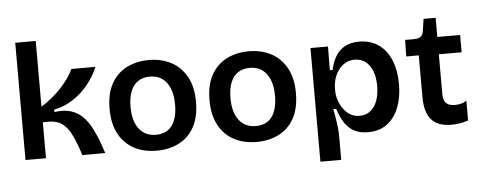

<svg xmlns="http://www.w3.org/2000/svg" viewBox="-55 -851 2892 1158"><g transform="rotate(-5 1391.5 -272.5)"><path d="M70 0V-710H194V-312Q228 -333 259 -358.5Q290 -384 316 -412Q342 -440 362 -468.5Q382 -497 394 -523H539Q523 -484 497.5 -446.5Q472 -409 437.5 -376.5Q403 -344 360.5 -320.5Q318 -297 269 -288V-273Q330 -282 372 -267.5Q414 -253 442.5 -223.5Q471 -194 491 -155Q511 -116 527 -75L553 0H414L398 -49Q380 -99 359.5 -137Q339 -175 308.5 -196.5Q278 -218 230 -218H194V0Z M864 13Q786 13 727 -18.5Q668 -50 635 -111.5Q602 -173 602 -263Q602 -355 636 -415.5Q670 -476 729 -506Q788 -536 863 -536Q939 -536 998 -505Q1057 -474 1091 -412.5Q1125 -351 1125 -260Q1125 -168 1091 -107Q1057 -46 997.5 -16.5Q938 13 864 13ZM868 -83Q910 -83 939 -102.5Q968 -122 983 -161Q998 -200 998 -254Q998 -311 982 -351.5Q966 -392 935.5 -414Q905 -436 860 -436Q819 -436 789.5 -416.5Q760 -397 744.5 -359Q729 -321 729 -265Q729 -177 766 -130Q803 -83 868 -83Z M1469 13Q1391 13 1332 -18.5Q1273 -50 1240 -111.5Q1207 -173 1207 -263Q1207 -355 1241 -415.5Q1275 -476 1334 -506Q1393 -536 1468 -536Q1544 -536 1603 -505Q1662 -474 1696 -412.5Q1730 -351 1730 -260Q1730 -168 1696 -107Q1662 -46 1602.5 -16.5Q1543 13 1469 13ZM1473 -83Q1515 -83 1544 -102.5Q1573 -122 1588 -161Q1603 -200 1603 -254Q1603 -311 1587 -351.5Q1571 -392 1540.5 -414Q1510 -436 1465 -436Q1424 -436 1394.5 -416.5Q1365 -397 1349.5 -359Q1334 -321 1334 -265Q1334 -177 1371 -130Q1408 -83 1473 -83Z M1841 165V-260V-523H1947L1946 -380L1962 -379Q1973 -429 1995 -464.5Q2017 -500 2052.5 -518Q2088 -536 2135 -536Q2205 -536 2254 -501.5Q2303 -467 2328.5 -404.5Q2354 -342 2354 -259Q2354 -181 2330 -119Q2306 -57 2259 -22Q2212 13 2143 13Q2091 13 2056.5 -7Q2022 -27 2000 -62.5Q1978 -98 1964 -144H1946Q1952 -116 1956.5 -87.5Q1961 -59 1964 -32Q1967 -5 1967 20V165ZM2102 -90Q2140 -90 2167 -111.5Q2194 -133 2208 -171.5Q2222 -210 2222 -260Q2222 -312 2207.5 -350Q2193 -388 2165.5 -409Q2138 -430 2100 -430Q2067 -430 2042 -415Q2017 -400 2000 -375.5Q1983 -351 1975 -323Q1967 -295 1967 -268V-251Q1967 -231 1972.5 -209.5Q1978 -188 1989 -166.5Q2000 -145 2016 -127.5Q2032 -110 2053.5 -100Q2075 -90 2102 -90Z M2649 12Q2566 12 2527 -32.5Q2488 -77 2488 -171V-422H2412L2414 -522H2463Q2493 -522 2507 -531.5Q2521 -541 2525 -565L2536 -639H2609V-523H2747V-418H2609V-176Q2609 -139 2626.5 -122Q2644 -105 2679 -105Q2698 -105 2716.5 -109.5Q2735 -114 2750 -125V-5Q2720 5 2694.5 8.5Q2669 12 2649 12Z"/></g></svg>

Font: Bricolage Grotesque 17pt SemiBold
Style: Regular
Weight: 600
Version: Version 1.001;gftools[0.9.33.dev8+g029e19f]